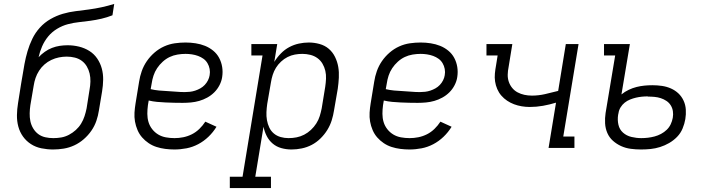

<svg xmlns="http://www.w3.org/2000/svg" viewBox="-20 -755 3640 980"><path d="M251 8Q221 8 191.5 2Q162 -4 138 -19.5Q114 -35 97.5 -58Q81 -81 73.5 -109Q66 -137 66.5 -167.5Q67 -198 72 -228L87 -323Q89 -334 90.5 -344Q92 -354 94 -364Q99 -396 105 -428.5Q111 -461 120.5 -493.5Q130 -526 145 -557Q160 -588 183.5 -614Q207 -640 237.5 -657.5Q268 -675 300.5 -684.5Q333 -694 366 -698Q399 -702 432.5 -706.5Q466 -711 498.5 -718Q531 -725 563 -735L554 -677Q526 -666 498 -659.5Q470 -653 441 -649Q412 -645 383.5 -642Q355 -639 326.5 -631.5Q298 -624 271.5 -608Q245 -592 226 -569Q207 -546 195 -518.5Q183 -491 177 -463Q191 -478 208.5 -490.5Q226 -503 245.5 -510.5Q265 -518 285 -521Q305 -524 325 -524Q355 -524 383.5 -517Q412 -510 436 -495Q460 -480 476 -456.5Q492 -433 499.5 -405.5Q507 -378 506.5 -348Q506 -318 501 -288L485 -192Q481 -165 472 -138.5Q463 -112 446.5 -88Q430 -64 407.5 -44.5Q385 -25 359 -13Q333 -1 305.5 3.5Q278 8 251 8ZM252 -50Q273 -50 293 -53.5Q313 -57 332 -67Q351 -77 367 -91.5Q383 -106 394 -124Q405 -142 411.5 -162Q418 -182 422 -202L437 -297Q441 -318 441.5 -339Q442 -360 437.5 -379.5Q433 -399 423 -416Q413 -433 397.5 -444.5Q382 -456 362 -461Q342 -466 321 -466Q301 -466 281 -462Q261 -458 242 -449Q223 -440 207 -426Q191 -412 179.5 -394Q168 -376 161.5 -357Q155 -338 152 -318L135 -218Q132 -198 131.5 -177Q131 -156 135 -136.5Q139 -117 149.5 -99.5Q160 -82 175.5 -70.5Q191 -59 211 -54.5Q231 -50 252 -50Z M870 8Q847 8 823.5 5Q800 2 778.5 -5Q757 -12 738.5 -24.5Q720 -37 705.5 -53.5Q691 -70 682 -91Q673 -112 669 -134.5Q665 -157 666.5 -180.5Q668 -204 672 -228L690 -338Q694 -365 703.5 -392Q713 -419 729.5 -443Q746 -467 768.5 -486.5Q791 -506 817.5 -518Q844 -530 872 -534Q900 -538 927 -538Q953 -538 978.5 -534Q1004 -530 1026.5 -521Q1049 -512 1068 -496.5Q1087 -481 1098.5 -459.5Q1110 -438 1114 -413Q1118 -388 1114 -362Q1111 -341 1100.5 -320.5Q1090 -300 1074 -284Q1058 -268 1038 -257Q1018 -246 997 -240Q976 -234 954.5 -232Q933 -230 912 -230Q890 -230 868.5 -230.5Q847 -231 825 -232Q803 -233 781.5 -235Q760 -237 739 -242L735 -218Q732 -196 732 -174Q732 -152 738 -132Q744 -112 757 -95.5Q770 -79 787.5 -68.5Q805 -58 826.5 -54Q848 -50 871 -50Q893 -50 915.5 -54.5Q938 -59 959 -69.5Q980 -80 997.5 -97Q1015 -114 1028 -134L1085 -108Q1068 -80 1044 -57Q1020 -34 991.5 -19Q963 -4 932 2Q901 8 870 8ZM923 -285Q936 -285 949.5 -286.5Q963 -288 976.5 -292.5Q990 -297 1002.5 -304Q1015 -311 1025 -321.5Q1035 -332 1041.5 -345Q1048 -358 1050 -371Q1053 -387 1050 -403Q1047 -419 1039 -432.5Q1031 -446 1018.5 -455Q1006 -464 991 -469.5Q976 -475 959.5 -477.5Q943 -480 927 -480Q907 -480 886 -476.5Q865 -473 846 -464Q827 -455 810.5 -440Q794 -425 782 -407Q770 -389 763.5 -369Q757 -349 754 -328L749 -300Q770 -295 791.5 -293Q813 -291 835 -290Q857 -289 879 -287Q901 -285 923 -285Z M1153 205V147H1218L1320 -472H1263V-530H1395L1380 -439Q1394 -462 1413.5 -482Q1433 -502 1456.5 -514.5Q1480 -527 1505.5 -532.5Q1531 -538 1556 -538Q1584 -538 1611 -530.5Q1638 -523 1658 -506Q1678 -489 1690 -464.5Q1702 -440 1706.5 -413.5Q1711 -387 1709.5 -358.5Q1708 -330 1704 -302L1685 -192Q1681 -166 1673 -140.5Q1665 -115 1650.5 -91.5Q1636 -68 1615.5 -48Q1595 -28 1571 -15.5Q1547 -3 1520.5 2.5Q1494 8 1468 8Q1441 8 1416 1Q1391 -6 1372 -22Q1353 -38 1341.5 -60.5Q1330 -83 1325 -108L1283 147H1363V205ZM1453 -50Q1474 -50 1494 -54Q1514 -58 1532.5 -67.5Q1551 -77 1567 -92Q1583 -107 1594.5 -125Q1606 -143 1612 -162.5Q1618 -182 1622 -202L1640 -312Q1643 -332 1644 -353Q1645 -374 1640.5 -393.5Q1636 -413 1626 -430Q1616 -447 1600 -458.5Q1584 -470 1564 -475Q1544 -480 1523 -480Q1504 -480 1485 -476.5Q1466 -473 1448 -464Q1430 -455 1414.5 -440.5Q1399 -426 1388.5 -409Q1378 -392 1372 -373Q1366 -354 1363 -335L1344 -225Q1341 -204 1340 -183Q1339 -162 1342.5 -142Q1346 -122 1354.5 -104Q1363 -86 1378 -73.5Q1393 -61 1412.5 -55.5Q1432 -50 1453 -50Z M2070 8Q2047 8 2023.5 5Q2000 2 1978.5 -5Q1957 -12 1938.5 -24.5Q1920 -37 1905.5 -53.5Q1891 -70 1882 -91Q1873 -112 1869 -134.5Q1865 -157 1866.5 -180.5Q1868 -204 1872 -228L1890 -338Q1894 -365 1903.5 -392Q1913 -419 1929.5 -443Q1946 -467 1968.5 -486.5Q1991 -506 2017.5 -518Q2044 -530 2072 -534Q2100 -538 2127 -538Q2153 -538 2178.5 -534Q2204 -530 2226.5 -521Q2249 -512 2268 -496.5Q2287 -481 2298.5 -459.5Q2310 -438 2314 -413Q2318 -388 2314 -362Q2311 -341 2300.5 -320.5Q2290 -300 2274 -284Q2258 -268 2238 -257Q2218 -246 2197 -240Q2176 -234 2154.5 -232Q2133 -230 2112 -230Q2090 -230 2068.5 -230.5Q2047 -231 2025 -232Q2003 -233 1981.5 -235Q1960 -237 1939 -242L1935 -218Q1932 -196 1932 -174Q1932 -152 1938 -132Q1944 -112 1957 -95.5Q1970 -79 1987.5 -68.5Q2005 -58 2026.5 -54Q2048 -50 2071 -50Q2093 -50 2115.5 -54.5Q2138 -59 2159 -69.5Q2180 -80 2197.5 -97Q2215 -114 2228 -134L2285 -108Q2268 -80 2244 -57Q2220 -34 2191.5 -19Q2163 -4 2132 2Q2101 8 2070 8ZM2123 -285Q2136 -285 2149.5 -286.5Q2163 -288 2176.5 -292.5Q2190 -297 2202.5 -304Q2215 -311 2225 -321.5Q2235 -332 2241.5 -345Q2248 -358 2250 -371Q2253 -387 2250 -403Q2247 -419 2239 -432.5Q2231 -446 2218.5 -455Q2206 -464 2191 -469.5Q2176 -475 2159.5 -477.5Q2143 -480 2127 -480Q2107 -480 2086 -476.5Q2065 -473 2046 -464Q2027 -455 2010.5 -440Q1994 -425 1982 -407Q1970 -389 1963.5 -369Q1957 -349 1954 -328L1949 -300Q1970 -295 1991.5 -293Q2013 -291 2035 -290Q2057 -289 2079 -287Q2101 -285 2123 -285Z M2780 0 2818 -231Q2785 -221 2751.5 -215Q2718 -209 2684 -209Q2663 -209 2642.5 -212.5Q2622 -216 2603.5 -223Q2585 -230 2568.5 -241Q2552 -252 2539 -267Q2526 -282 2518 -300.5Q2510 -319 2507 -339Q2504 -359 2506 -380Q2508 -401 2512 -422L2520 -472H2463V-530H2595L2576 -413Q2572 -394 2571.5 -374.5Q2571 -355 2577 -337.5Q2583 -320 2594.5 -306Q2606 -292 2622 -283.5Q2638 -275 2656.5 -271Q2675 -267 2695 -267Q2728 -267 2761.5 -274.5Q2795 -282 2829 -291L2868 -530H2933L2855 -58H2912V0Z M3252 8Q3225 8 3199 4.5Q3173 1 3150 -9.5Q3127 -20 3108.5 -36.5Q3090 -53 3080 -76Q3070 -99 3068.5 -125.5Q3067 -152 3071 -178L3120 -472H3063V-530H3195L3152 -273Q3169 -287 3189 -296.5Q3209 -306 3229 -311Q3249 -316 3269 -318Q3289 -320 3310 -320Q3335 -320 3359 -316.5Q3383 -313 3404.5 -303.5Q3426 -294 3442.5 -278.5Q3459 -263 3469 -241.5Q3479 -220 3480.5 -195.5Q3482 -171 3478 -147Q3474 -123 3464 -99Q3454 -75 3436 -56.5Q3418 -38 3395.5 -25Q3373 -12 3349 -4.5Q3325 3 3301 5.5Q3277 8 3252 8ZM3253 -50Q3270 -50 3287 -52Q3304 -54 3321 -58.5Q3338 -63 3354 -71.5Q3370 -80 3383 -92.5Q3396 -105 3403.5 -121Q3411 -137 3414 -154Q3417 -171 3414.5 -187.5Q3412 -204 3403.5 -217.5Q3395 -231 3381.5 -240Q3368 -249 3352.5 -254Q3337 -259 3320.5 -260.5Q3304 -262 3287 -262Q3287 -262 3286.5 -262.5Q3286 -263 3286 -263Q3271 -263 3256 -261.5Q3241 -260 3226 -256.5Q3211 -253 3196 -247Q3181 -241 3168.5 -231Q3156 -221 3147.5 -207Q3139 -193 3137 -178L3135 -169Q3131 -143 3136.5 -118.5Q3142 -94 3160 -78Q3178 -62 3203 -56Q3228 -50 3253 -50Z"/></svg>

Font: Iosevka Curly Slab LtEx
Style: Italic
Weight: 300
Width: 7
Italic angle: -9°
Monospace: yes
Designer: Belleve Invis
Foundry: Belleve Invis
Version: Version 11.1.0; ttfautohint (v1.8.3)